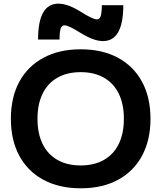

<svg xmlns="http://www.w3.org/2000/svg" viewBox="-20 -1006 871 1036"><path d="M415.3 10Q299.7 10 214.8 -35.5Q130 -81 84.3 -165.3Q38.7 -249.7 38.7 -365Q38.7 -481 84.3 -565Q130 -649 214.8 -694.5Q299.7 -740 415.3 -740Q532 -740 616.3 -694.5Q700.7 -649 746.3 -565Q792 -481 792 -365Q792 -249.7 746.3 -165.3Q700.7 -81 616.3 -35.5Q532 10 415.3 10ZM415.3 -113.3Q488.7 -113.3 541 -143.3Q593.4 -173.3 620.9 -229.5Q648.4 -285.7 648.4 -365Q648.4 -444.3 620.9 -500.5Q593.4 -556.7 541 -586.7Q488.7 -616.7 415.3 -616.7Q342 -616.7 289.6 -586.7Q237.3 -556.7 209.8 -500.5Q182.3 -444.3 182.3 -365Q182.3 -285.7 209.8 -229.5Q237.3 -173.3 289.6 -143.3Q342 -113.3 415.3 -113.3ZM535.7 -784.3Q508.7 -784.3 476.7 -796.8Q444.7 -809.3 403.7 -835Q378.7 -851 358.5 -860.2Q338.3 -869.4 327.3 -869.4Q313.7 -869.4 307.5 -851.9Q301.3 -834.3 301.3 -792.7H185.4Q185.4 -986.3 295 -986.3Q322.3 -986.3 354.5 -974Q386.7 -961.6 427 -935.6Q453 -919.6 472.7 -910.5Q492.3 -901.3 503.3 -901.3Q517.3 -901.3 523.4 -919.1Q529.4 -937 529.4 -978H645.3Q645.3 -784.3 535.7 -784.3Z"/></svg>

Font: M PLUS 1 Thin
Style: Regular
Weight: 100
Designer: Coji Morishita
Foundry: UNDERFOREST DESIGN
Version: Version 1.001